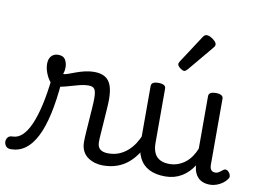

<svg xmlns="http://www.w3.org/2000/svg" viewBox="-182 -971 1508 1123"><g transform="rotate(10 572.5 -410.0)"><path d="M-55 17Q-74 17 -83.5 5.5Q-93 -6 -93.5 -20.5Q-94 -35 -85 -46.5Q-76 -58 -57 -58Q-26 -58 0 -82Q26 -106 47 -153.5Q68 -201 84 -271Q100 -341 110 -433L170 -424Q161 -312 142.5 -229Q124 -146 96 -91.5Q68 -37 30.5 -10Q-7 17 -55 17ZM491 17Q468 17 445 10.5Q422 4 402.5 -9.5Q383 -23 371.5 -45.5Q360 -68 360 -100Q360 -125 362.5 -159Q365 -193 367.5 -230.5Q370 -268 372.5 -302Q375 -336 375 -361Q375 -400 365.5 -414.5Q356 -429 330 -429Q302 -429 266 -419Q230 -409 196 -399.5Q162 -390 141 -390Q123 -390 106.5 -409.5Q90 -429 79 -457.5Q68 -486 68 -513Q68 -531 74.5 -545Q81 -559 93.5 -567Q106 -575 124 -575Q155 -575 166.5 -555Q178 -535 178 -510Q178 -499 176 -488Q174 -477 171 -469Q181 -469 199.5 -475.5Q218 -482 242 -491Q266 -500 293.5 -506.5Q321 -513 348 -513Q388 -513 413 -498Q438 -483 449.5 -451.5Q461 -420 461 -369Q461 -346 458.5 -310.5Q456 -275 453.5 -237Q451 -199 448.5 -166Q446 -133 446 -115Q446 -84 463 -71Q480 -58 510 -58Q524 -58 531 -46.5Q538 -35 536.5 -20.5Q535 -6 524 5.5Q513 17 491 17Z M493 17Q479 17 472.5 5.5Q466 -6 467.5 -20.5Q469 -35 480 -46.5Q491 -58 512 -58Q545 -58 573 -69Q601 -80 624 -100Q647 -120 664.5 -147Q682 -174 694 -205Q700 -220 711.5 -218.5Q723 -217 731.5 -207Q740 -197 737 -186Q722 -138 698.5 -100.5Q675 -63 644.5 -36.5Q614 -10 576 3.5Q538 17 493 17Z M862 17Q804 17 765 -3.5Q726 -24 706.5 -64.5Q687 -105 687 -166V-489Q687 -502 697.5 -508.5Q708 -515 729 -515Q751 -515 762 -508.5Q773 -502 773 -489V-166Q773 -131 784 -107Q795 -83 817.5 -71Q840 -59 873 -59Q901 -59 925 -68Q949 -77 968.5 -92.5Q988 -108 1003 -130Q1018 -152 1028 -177V-489Q1028 -502 1038.5 -508.5Q1049 -515 1071 -515Q1092 -515 1103 -508.5Q1114 -502 1114 -489V-96Q1114 -82 1118 -73Q1122 -64 1129.5 -60Q1137 -56 1146 -56Q1155 -56 1162.5 -59.5Q1170 -63 1177.5 -69Q1185 -75 1192 -80Q1200 -86 1209.5 -83Q1219 -80 1227 -69Q1232 -62 1234 -52Q1236 -42 1229 -33Q1219 -18 1203 -6.5Q1187 5 1168 12Q1149 19 1129 19Q1105 19 1087.5 12.5Q1070 6 1058 -6Q1046 -18 1039 -34Q1032 -50 1030 -69L1029 -78Q1015 -56 997.5 -38.5Q980 -21 959 -8.5Q938 4 913.5 10.5Q889 17 862 17Z M865 -610Q854 -610 839 -622Q824 -634 824 -644Q824 -647 825 -650Q826 -653 830 -660L937 -824Q942 -832 947.5 -835.5Q953 -839 961 -839Q971 -839 984.5 -831.5Q998 -824 1008.5 -813.5Q1019 -803 1019 -794Q1019 -787 1016.5 -782.5Q1014 -778 1007 -770L884 -623Q872 -610 865 -610Z"/></g></svg>

Font: Playwrite AR
Style: Regular
Weight: 400
Designer: Veronika Burian, José Scaglione
Foundry: TypeTogether
Version: Version 1.002